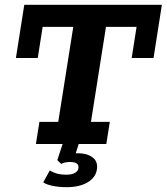

<svg xmlns="http://www.w3.org/2000/svg" viewBox="-20 -603 698 804"><path d="M130.4 0 145 -92.6H223.9L286.8 -490.4H158.6L138.1 -360H46.6L81.7 -583H657.9L622.9 -360H531.4L551.9 -490.4H423.8L360.9 -92.6H439.8L425.2 0ZM259.1 180.8Q227.8 180.8 201.7 175.6Q175.5 170.5 161 160.5L188.6 110.8Q199.1 117.8 216.2 123.2Q233.4 128.5 259.1 128.5Q281.1 128.5 294.6 120.5Q308.2 112.4 308.5 99Q310.7 75.3 273.3 75.3Q265.5 75.3 256.2 76.7Q246.8 78 236.1 83.3L220 67.4L244.8 -7.8H312.1L290.8 58.5L259.4 48.2Q283.2 38.7 306 38.7Q343.5 38.7 366.7 55.3Q389.9 72 386.1 103.5Q382.6 138.3 348.5 159.5Q314.5 180.8 259.1 180.8Z"/></svg>

Font: Rokkitt SemiBold
Style: Italic
Weight: 600
Italic angle: -9°
Designer: Vernon Adams
Foundry: Vernon Adams
Version: Version 3.103